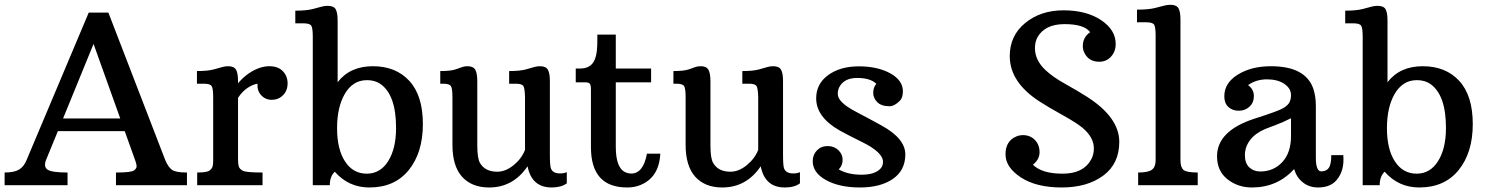

<svg xmlns="http://www.w3.org/2000/svg" viewBox="-25 -786 6314 815"><path d="M-5.4 -53.7Q35.2 -53.7 55.9 -66.2Q76.7 -78.6 87.9 -106.9L351.6 -732.4H435.1L676.3 -106.9Q689.5 -75.7 705.6 -64.7Q721.7 -53.7 768.6 -53.7V0H467.3V-53.7Q531.7 -53.7 543.7 -62.5Q555.7 -71.3 554.9 -81.5Q554.2 -91.8 548.3 -106.9L504.4 -229.5H220.7L170.4 -106.9Q159.2 -77.6 177.2 -65.7Q195.3 -53.7 261.7 -53.7V0H-5.4ZM485.4 -283.2 372.1 -599.6 242.7 -283.2Z M812 -53.7Q854 -53.7 864.7 -62.3Q875.5 -70.8 877.7 -80.6Q879.9 -90.3 879.9 -105V-374Q879.9 -409.2 873.8 -419.9Q867.7 -430.7 840.8 -430.7H811V-484.4Q857.4 -484.4 883.1 -491.5Q908.7 -498.5 919.7 -501.7Q930.7 -504.9 943.4 -504.9Q968.3 -504.9 976.8 -490.2Q985.4 -475.6 985.4 -442.4V-432.6Q1027.3 -481.9 1080.6 -499Q1099.6 -504.9 1118.7 -504.9Q1155.3 -504.9 1175.5 -483.9Q1195.8 -462.9 1195.8 -432.1Q1195.8 -401.4 1176.3 -381.8Q1156.7 -362.3 1128.9 -362.3Q1101.6 -362.3 1083.7 -381.8Q1065.9 -401.4 1067.9 -430.7Q1047.9 -427.7 1025.1 -412.4Q1002.4 -397 985.4 -370.6V-109.4Q985.4 -90.8 988.5 -79.8Q991.7 -68.8 1005.6 -61.3Q1019.5 -53.7 1089.4 -53.7V0H812Z M1396 -57.1Q1375 -37.1 1375 0H1302.7V-630.4Q1302.7 -665.5 1296.6 -676.3Q1290.5 -687 1263.2 -687H1228.5V-740.7Q1275.9 -740.7 1303 -747.8Q1330.1 -754.9 1341.6 -758.1Q1353 -761.2 1366.2 -761.2Q1392.1 -761.2 1400.1 -746.3Q1408.2 -731.4 1408.2 -698.7V-437Q1460.4 -504.9 1557.9 -504.9Q1655.3 -504.9 1712.6 -442.6Q1770 -380.4 1770 -259.3Q1770 -138.2 1710.2 -64.2Q1650.4 9.8 1543 9.8Q1454.6 9.8 1396 -57.1ZM1531.7 -48.8Q1589.4 -48.8 1622.8 -102.1Q1656.2 -155.3 1656.2 -243.2Q1656.2 -383.3 1589.8 -429.7Q1565.9 -445.8 1533.4 -445.8Q1501 -445.8 1477.5 -430.2Q1454.1 -414.6 1438.5 -387.2Q1405.8 -331.1 1405.8 -241.7Q1405.8 -152.3 1439.7 -100.6Q1473.6 -48.8 1531.7 -48.8Z M2214.4 -80.1Q2153.3 9.8 2051.3 9.8Q1977.5 9.8 1936.5 -35.6Q1895.5 -81.1 1895.5 -171.4V-374Q1895.5 -409.2 1889.4 -419.9Q1883.3 -430.7 1856.4 -430.7H1843.8V-484.4Q1888.7 -484.4 1908.9 -491.5Q1929.2 -498.5 1938 -501.7Q1946.8 -504.9 1959.5 -504.9Q1984.4 -504.9 1992.7 -489.5Q2001 -474.1 2001 -440.4V-168Q2001 -114.3 2012.2 -94.7Q2033.7 -57.1 2085.9 -57.1Q2121.1 -57.1 2155.3 -85Q2189.5 -112.8 2203.6 -149.9V-374Q2202.6 -410.2 2196.8 -420.4Q2190.9 -430.7 2164.1 -430.7H2136.2V-484.4Q2182.6 -484.4 2207.8 -491.5Q2232.9 -498.5 2243.7 -501.7Q2254.4 -504.9 2267.1 -504.9Q2292 -504.9 2300.5 -490.2Q2309.1 -475.6 2309.1 -442.4V-129.9Q2309.1 -82.5 2313.5 -71.3Q2321.3 -49.8 2352.5 -49.8Q2369.1 -49.8 2380.9 -55.2V-7.8Q2357.4 9.8 2316.9 9.8Q2231.9 9.8 2214.4 -80.1Z M2637.2 9.8Q2483.4 9.8 2483.4 -161.1V-405.3Q2483.4 -424.3 2478.8 -430.4Q2474.1 -436.5 2459 -436.5H2418.9V-495.1H2437Q2474.1 -495.1 2491.5 -518.6Q2508.8 -542 2510.3 -595.7L2510.7 -639.2H2588.9V-495.1H2738.8V-436.5H2588.9V-162.6Q2588.9 -71.8 2630.9 -54.2Q2642.6 -49.3 2654.3 -49.3Q2705.6 -49.3 2721.2 -133.8H2777.8Q2772.9 -33.7 2694.3 -1Q2668.9 9.8 2637.2 9.8Z M3204.1 -80.1Q3143.1 9.8 3041 9.8Q2967.3 9.8 2926.3 -35.6Q2885.3 -81.1 2885.3 -171.4V-374Q2885.3 -409.2 2879.2 -419.9Q2873 -430.7 2846.2 -430.7H2833.5V-484.4Q2878.4 -484.4 2898.7 -491.5Q2918.9 -498.5 2927.7 -501.7Q2936.5 -504.9 2949.2 -504.9Q2974.1 -504.9 2982.4 -489.5Q2990.7 -474.1 2990.7 -440.4V-168Q2990.7 -114.3 3002 -94.7Q3023.4 -57.1 3075.7 -57.1Q3110.8 -57.1 3145 -85Q3179.2 -112.8 3193.4 -149.9V-374Q3192.4 -410.2 3186.5 -420.4Q3180.7 -430.7 3153.8 -430.7H3126V-484.4Q3172.4 -484.4 3197.5 -491.5Q3222.7 -498.5 3233.4 -501.7Q3244.1 -504.9 3256.8 -504.9Q3281.7 -504.9 3290.3 -490.2Q3298.8 -475.6 3298.8 -442.4V-129.9Q3298.8 -82.5 3303.2 -71.3Q3311 -49.8 3342.3 -49.8Q3358.9 -49.8 3370.6 -55.2V-7.8Q3347.2 9.8 3306.6 9.8Q3221.7 9.8 3204.1 -80.1Z M3694.8 -430.2Q3669.9 -455.1 3613.3 -455.1Q3556.6 -455.1 3536.6 -414.1Q3531.2 -402.3 3531.2 -387.5Q3531.2 -372.6 3543 -358.6Q3554.7 -344.7 3573.2 -332.3Q3591.8 -319.8 3615 -308.1Q3638.2 -296.4 3663.1 -282.7Q3688 -269 3715.8 -253.9Q3817.9 -198.2 3817.9 -130.6Q3817.9 -63 3765.1 -26.6Q3712.4 9.8 3625.2 9.8Q3538.1 9.8 3481.4 -21.5Q3424.8 -52.7 3424.8 -102.1Q3424.8 -128.9 3442.6 -147.5Q3460.4 -166 3488 -166Q3515.6 -166 3533.7 -148.7Q3551.8 -131.3 3551.8 -107.4Q3551.8 -83.5 3535.2 -66.9Q3574.2 -44.4 3632.1 -44.4Q3689.9 -44.4 3713.4 -71.3Q3723.1 -82 3723.1 -99.1Q3723.1 -139.6 3633.3 -183.6Q3570.8 -214.4 3539.6 -231.9Q3439.5 -288.6 3439.5 -368.7Q3439.5 -430.2 3490.5 -467.3Q3541.5 -504.4 3620.6 -504.4Q3699.7 -504.4 3753.7 -474.9Q3807.6 -445.3 3807.6 -398.4Q3807.6 -371.1 3794.4 -357.9Q3771.5 -335 3750.5 -335Q3716.3 -335 3699 -352.3Q3681.6 -369.6 3681.6 -392.1Q3681.6 -414.6 3694.8 -430.2Z M4602.5 -649.4Q4577.1 -683.6 4493.9 -683.6Q4410.6 -683.6 4378.9 -627.9Q4368.2 -608.9 4368.2 -581.1Q4368.2 -529.8 4414.1 -487.3Q4444.3 -459 4497.8 -429.2Q4551.3 -399.4 4587.9 -376Q4726.1 -288.1 4726.1 -183.6Q4726.1 -90.8 4658 -40.5Q4589.8 9.8 4481.7 9.8Q4373.5 9.8 4308.3 -33Q4243.2 -75.7 4243.2 -131.1Q4243.2 -186.5 4287.6 -206.1Q4301.3 -212.4 4317.4 -212.4Q4348.1 -212.4 4367.9 -191.9Q4387.7 -171.4 4387.7 -140.1Q4387.7 -108.9 4359.4 -86.9Q4397.5 -48.8 4485.6 -48.8Q4573.7 -48.8 4606.4 -108.4Q4618.2 -128.9 4618.2 -156.2Q4618.2 -203.6 4569.3 -244.1Q4543.9 -265.1 4483.6 -298.6Q4423.3 -332 4388.7 -354.5Q4261.2 -436.5 4261.2 -547.9Q4261.2 -634.8 4326.9 -688.5Q4392.6 -742.2 4489.5 -742.2Q4586.4 -742.2 4648.7 -700.7Q4710.9 -659.2 4710.9 -599.6Q4710.9 -567.4 4691.2 -545.7Q4671.4 -523.9 4641.1 -523.9Q4594.7 -523.9 4576.7 -564.5Q4571.3 -576.7 4571.3 -590.3Q4571.3 -627.9 4602.5 -649.4Z M4806.2 -53.7Q4848.6 -53.7 4864.5 -65.4Q4880.4 -77.1 4880.4 -106V-634.8Q4880.4 -669.9 4874.3 -680.7Q4868.2 -691.4 4840.8 -691.4H4801.3V-745.1Q4850.6 -745.1 4878.4 -752.2Q4906.2 -759.3 4918.2 -762.5Q4930.2 -765.6 4943.4 -765.6Q4968.8 -765.6 4977.3 -751Q4985.8 -736.3 4985.8 -703.1V-106Q4985.8 -75.7 4998.8 -64.7Q5011.7 -53.7 5059.1 -53.7V0H4806.2Z M5560.5 -116.7Q5560.5 -58.6 5583.5 -58.6Q5605.5 -58.6 5615.7 -73.5Q5626 -88.4 5626 -127.4H5677.2Q5677.7 -121.1 5677.7 -107.4Q5677.7 -63.5 5655.8 -31.2Q5628.9 9.8 5570.3 9.8Q5532.2 9.8 5505.4 -11.7Q5478.5 -33.2 5468.3 -68.4Q5397.5 9.8 5289.1 9.8Q5229.5 9.8 5185.3 -25.1Q5141.1 -60.1 5141.1 -122.6Q5141.1 -231 5301.3 -282.7Q5402.8 -314.9 5422.9 -327.4Q5442.9 -339.8 5449 -352.8Q5455.1 -365.7 5455.1 -381.8Q5455.1 -410.6 5426.8 -429.9Q5398.4 -449.2 5353 -449.2Q5307.6 -449.2 5272.9 -424.8Q5297.4 -406.7 5297.4 -378.4Q5297.4 -350.1 5278.6 -333Q5259.8 -315.9 5233.2 -315.9Q5206.5 -315.9 5189.2 -332Q5171.9 -348.1 5171.9 -377Q5171.9 -434.1 5229.5 -469.5Q5287.1 -504.9 5369.6 -504.9Q5517.1 -504.9 5549.8 -409.2Q5560.5 -377.4 5560.5 -335.9ZM5324.2 -58.1Q5380.9 -58.1 5418 -97.9Q5455.1 -137.7 5455.1 -209V-284.2Q5423.8 -268.1 5388.9 -254.9Q5354 -241.7 5345.2 -238.3Q5302.2 -219.7 5280.8 -190.7Q5259.3 -161.6 5259.3 -127.4Q5259.3 -93.3 5277.8 -75.7Q5296.4 -58.1 5324.2 -58.1Z M5852.5 -57.1Q5831.5 -37.1 5831.5 0H5759.3V-630.4Q5759.3 -665.5 5753.2 -676.3Q5747.1 -687 5719.7 -687H5685.1V-740.7Q5732.4 -740.7 5759.5 -747.8Q5786.6 -754.9 5798.1 -758.1Q5809.6 -761.2 5822.8 -761.2Q5848.6 -761.2 5856.7 -746.3Q5864.7 -731.4 5864.7 -698.7V-437Q5917 -504.9 6014.4 -504.9Q6111.8 -504.9 6169.2 -442.6Q6226.6 -380.4 6226.6 -259.3Q6226.6 -138.2 6166.7 -64.2Q6106.9 9.8 5999.5 9.8Q5911.1 9.8 5852.5 -57.1ZM5988.3 -48.8Q6045.9 -48.8 6079.3 -102.1Q6112.8 -155.3 6112.8 -243.2Q6112.8 -383.3 6046.4 -429.7Q6022.5 -445.8 5990 -445.8Q5957.5 -445.8 5934.1 -430.2Q5910.6 -414.6 5895 -387.2Q5862.3 -331.1 5862.3 -241.7Q5862.3 -152.3 5896.2 -100.6Q5930.2 -48.8 5988.3 -48.8Z"/></svg>

Font: Arbutus Slab
Style: Regular
Weight: 400
Designer: Karolina Lach
Foundry: Karolina Lach
Version: Version 1.001; ttfautohint (v0.92) -l 10 -r 16 -G 200 -x 7 -